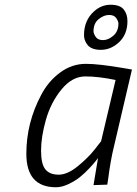

<svg xmlns="http://www.w3.org/2000/svg" viewBox="-20 -779 576 809"><path d="M216 10C232.7 10 250.3 5.5 269 -3.5C287.7 -12.5 303.7 -22.3 317 -33C330.3 -43.7 343.5 -56 356.5 -70C369.5 -84 378.2 -93.8 382.5 -99.5L393 -113C390.3 -99 384 -61 374 1L432 -1L436 -27C442.7 -79 450.7 -123.7 460 -161L536 -486L501 -492C431 -504 378 -510 342 -510C302.7 -510 266.5 -497.8 233.5 -473.5C200.5 -449.2 174 -418 154 -380C112 -301.3 91 -218.3 91 -131C91 -37 132.7 10 216 10ZM467 -442 406 -184 378 -148C359.3 -124.7 335.7 -101.3 307 -78C278.3 -54.7 251.7 -43 227 -43C202.3 -43 183.8 -50.3 171.5 -65C159.2 -79.7 153 -106.2 153 -144.5C153 -182.8 159.8 -226.2 173.5 -274.5C187.2 -322.8 209 -365.3 239 -402C269 -438.7 302.5 -457 339.5 -457C376.5 -457 419 -452 467 -442ZM376 -731C348 -705.7 334 -672.3 334 -631C334 -618.3 337.7 -606.3 345 -595C355.7 -577.7 375.5 -569 404.5 -569C433.5 -569 459.5 -580 482.5 -602C505.5 -624 517 -653.3 517 -690C517 -710 511.7 -726.5 501 -739.5C490.3 -752.5 472 -759 446 -759C420 -759 396.7 -749.7 376 -731ZM414 -610C399.3 -610 389 -614.7 383 -624C377 -633.3 374 -641 374 -647C374 -669.7 381.3 -686.8 396 -698.5C410.7 -710.2 425.2 -716 439.5 -716C453.8 -716 464 -711.5 470 -702.5C476 -693.5 479 -686 479 -680C479 -658 471.8 -640.8 457.5 -628.5C443.2 -616.2 428.7 -610 414 -610Z"/></svg>

Font: Titillium Web
Style: Light Italic
Weight: 300
Italic angle: -13°
Version: Version 1.001;PS 57.000;hotconv 1.0.70;makeotf.lib2.5.55311